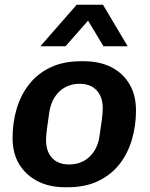

<svg xmlns="http://www.w3.org/2000/svg" viewBox="-20 -779 634 809"><path d="M254 10Q189 10 139.5 -15Q90 -40 61.5 -86Q33 -132 33 -198Q33 -262 50 -320Q67 -378 102.5 -423.5Q138 -469 192.5 -495Q247 -521 322 -521H333Q399 -521 448 -496.5Q497 -472 525 -425.5Q553 -379 553 -313Q553 -250 536 -191.5Q519 -133 484 -88Q449 -43 394.5 -16.5Q340 10 265 10ZM271 -86Q305 -86 331.5 -100Q358 -114 376 -141Q394 -168 399 -204Q405 -242 409 -273.5Q413 -305 413 -323Q413 -370 387.5 -398Q362 -426 315 -426Q282 -426 255 -411.5Q228 -397 211 -370.5Q194 -344 188 -308Q182 -269 178 -237.5Q174 -206 174 -189Q174 -141 199.5 -113.5Q225 -86 271 -86ZM150 -584 303 -759H414L518 -584H416L321 -742H395L256 -584Z"/></svg>

Font: Chivo SemiBold
Style: Italic
Weight: 600
Italic angle: -8.05°
Designer: Hector Gatti
Foundry: Omnibus-Type
Version: Version 2.002